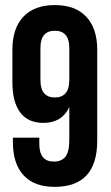

<svg xmlns="http://www.w3.org/2000/svg" viewBox="-20 -728 436 756"><path d="M362.8 -532.2V-173.8Q362.8 7.8 194.8 7.8Q114.7 7.8 72.8 -37.8Q30.8 -83.5 30.8 -168V-186H134.8V-161.1Q134.8 -91.8 191.9 -91.8Q222.7 -91.8 237.8 -111.1Q252.9 -130.4 252.9 -178.2V-306.2Q223.6 -244.1 150.9 -244.1Q90.3 -244.1 59.6 -285.2Q28.8 -326.2 28.8 -403.8V-532.2Q28.8 -616.2 72 -662.1Q115.2 -708 195.8 -708Q276.4 -708 319.6 -662.1Q362.8 -616.2 362.8 -532.2ZM195.8 -344.2Q252.9 -344.2 252.9 -413.1V-539.1Q252.9 -606.9 195.8 -606.9Q139.2 -606.9 139.2 -539.1V-413.1Q139.2 -344.2 195.8 -344.2Z"/></svg>

Font: VL Bebas Neue Bold
Style: Regular
Weight: 700
Designer: Ryoichi Tsunekawa
Foundry: Ryoichi Tsunekawa
Version: Version 1.300